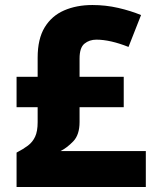

<svg xmlns="http://www.w3.org/2000/svg" viewBox="-20 -745 619 765"><path d="M348 -725Q401 -725 451 -713.5Q501 -702 542 -685L492 -558Q419 -587 364 -587Q336 -587 316.5 -571Q297 -555 297 -512V-439H473V-318H297V-259Q297 -208 272 -182Q247 -156 221 -143H561V0H46V-137Q73 -151 91.5 -165Q110 -179 120 -200.5Q130 -222 130 -258V-318H46V-439H130V-515Q130 -590 158 -636Q186 -682 235.5 -703.5Q285 -725 348 -725Z"/></svg>

Font: Noto Sans Thaana ExtraBold
Style: Regular
Weight: 800
Designer: David Williams
Foundry: Google Inc.
Version: Version 3.001; ttfautohint (v1.8.4.7-5d5b)